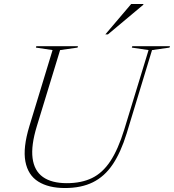

<svg xmlns="http://www.w3.org/2000/svg" viewBox="-20 -938 877 968"><path d="M165.5 -301Q136 -204.5 144.2 -140.8Q152.5 -77 196.2 -45.8Q240 -14.5 317 -14.5Q390 -14.5 443.5 -40.2Q497 -66 536.2 -125.2Q575.5 -184.5 606.5 -285L729 -685.5L644.5 -698L647 -705H837L834.5 -698L746.5 -685.5L618.5 -265Q589 -169.5 548 -108.8Q507 -48 448.2 -19Q389.5 10 307.5 10Q225 10 173 -22.5Q121 -55 108 -123.8Q95 -192.5 128 -301.5L245 -685.5L161 -698L163 -705H373L371 -698L283 -685.5ZM511 -764.5 641.5 -918H703L702.5 -914L524 -764.5Z"/></svg>

Font: Newsreader 60pt ExtraLight
Style: Italic
Weight: 250
Italic angle: -17°
Designer: Hugues Gentile
Foundry: Production Type
Version: Version 1.003